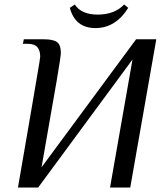

<svg xmlns="http://www.w3.org/2000/svg" viewBox="-20 -835 736 855"><path d="M120 -348Q130 -409 144.5 -492Q159 -575 159 -583Q159 -611 146 -625.5Q133 -640 102 -640H82L86 -660H176Q217 -660 234 -647.5Q251 -635 251 -599Q251 -585 232.5 -476Q214 -367 165 -90L586 -660H676L560 0H470L570 -570L150 0H60ZM291 -800 313 -815Q342 -770 415 -770Q490 -770 533 -815L551 -800Q495 -710 405 -710Q315 -710 291 -800Z"/></svg>

Font: Philosopher
Style: Italic
Weight: 400
Italic angle: -10°
Designer: Jovanny Lemonad
Foundry: Jovanny Lemonad
Version: Version 2.000